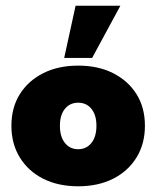

<svg xmlns="http://www.w3.org/2000/svg" viewBox="-20 -643 548 673"><path d="M254 10Q184 10 131.5 -16.5Q79 -43 49.5 -91Q20 -139 20 -202Q20 -266 49.5 -313Q79 -360 131.5 -386.5Q184 -413 254 -413Q324 -413 376.5 -386.5Q429 -360 458.5 -313Q488 -266 488 -202Q488 -139 458.5 -91Q429 -43 376.5 -16.5Q324 10 254 10ZM254 -120Q283 -120 300.5 -142Q318 -164 318 -202Q318 -240 300.5 -261.5Q283 -283 254 -283Q225 -283 207.5 -261.5Q190 -240 190 -202Q190 -164 207.5 -142Q225 -120 254 -120ZM205 -440 245 -623H402L303 -440Z"/></svg>

Font: Rokkitt Black
Style: Regular
Weight: 900
Designer: Vernon Adams
Foundry: Vernon Adams
Version: Version 3.103